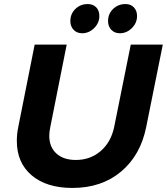

<svg xmlns="http://www.w3.org/2000/svg" viewBox="-20 -920 823 947"><path d="M701 -293Q673 -154 577 -73.5Q481 7 337 7Q210 7 136.5 -55Q63 -117 63 -225Q63 -259 70 -293L151 -700H309L228 -293Q223 -268 223 -251Q223 -195 258 -163Q293 -131 354 -131Q425 -131 476 -174.5Q527 -218 543 -293L625 -700H783ZM470 -841Q470 -807 444.5 -781.5Q419 -756 385 -756Q359 -756 343 -773Q327 -790 327 -816Q327 -852 352 -876Q377 -900 412 -900Q439 -900 454.5 -884Q470 -868 470 -841ZM656 -841Q656 -807 630.5 -781.5Q605 -756 571 -756Q545 -756 529 -773Q513 -790 513 -816Q513 -852 538 -876Q563 -900 599 -900Q625 -900 640.5 -883.5Q656 -867 656 -841Z"/></svg>

Font: Gontserrat SemiBold
Style: Italic
Weight: 600
Italic angle: -11.3°
Designer: Julieta Ulanovsky
Foundry: Julieta Ulanovsky
Version: Version 6.001